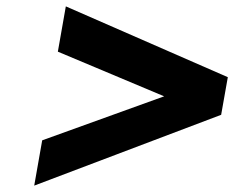

<svg xmlns="http://www.w3.org/2000/svg" viewBox="-20 -717 734 602"><path d="M112.3 -277 87.3 -135 673.4 -357 694.3 -475 186.4 -697 161.4 -555 494.7 -415Z"/></svg>

Font: Hussar Wysoki
Style: Obl
Weight: 700
Foundry: Cannot Into Space Fonts
Version: Version 0.92